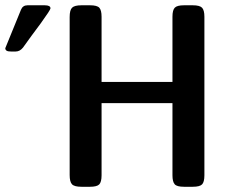

<svg xmlns="http://www.w3.org/2000/svg" viewBox="-27 -714 883 734"><path d="M-6.8 -529.8Q-6.8 -529.8 53.2 -676.8Q60.1 -693.8 78.1 -693.8H144Q166 -693.8 166 -682.1Q166 -676.3 128.9 -625Q90.8 -574.2 61 -532.2Q48.8 -517.1 33.2 -517.1H15.1Q-6.8 -516.6 -6.8 -529.8ZM239.3 -44.9V-648.9Q239.3 -675.8 248.8 -684.8Q258.3 -693.8 284.2 -693.8H317.4Q344.2 -693.8 352.8 -684.3Q361.3 -674.8 361.3 -649.9V-400.9H632.3V-649.9Q632.3 -675.8 641.4 -684.8Q650.4 -693.8 676.3 -693.8H710Q736.8 -693.8 745.6 -684.3Q754.4 -674.8 754.4 -649.9V-43.9Q754.4 -18.1 745.4 -9Q736.3 0 710 0H676.3Q649.4 0 640.9 -9.5Q632.3 -19 632.3 -43.9V-319.8H361.3V-43.9Q361.3 -18.1 352.3 -9Q343.3 0 317.4 0H284.2Q257.3 0 248.3 -9.5Q239.3 -19 239.3 -44.9Z"/></svg>

Font: CMU Sans Serif Demi Condensed
Style: DemiCondensed
Weight: 600
Width: 3
Version: Version 0.7.0